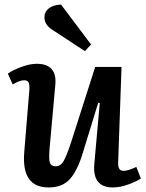

<svg xmlns="http://www.w3.org/2000/svg" viewBox="-20 -803 638 837"><path d="M377 -608.9 350.1 -580.1 204.1 -675.8Q172.4 -698.2 173.8 -729Q173.8 -751 192.1 -766.1Q210.4 -781.2 246.1 -783.2ZM14.2 -481.9Q35.2 -497.1 72.5 -511Q109.9 -524.9 140.1 -524.9Q229 -524.9 221.2 -434.1L195.8 -151.9Q193.8 -125.5 194.8 -109.1Q195.8 -92.8 202.4 -85.4Q209 -78.1 223.1 -78.1Q243.7 -78.1 257.1 -100.6Q270.5 -123 291 -186L395 -511.2H509.8L495.1 -96.2Q494.1 -76.7 499.8 -67.4Q505.4 -58.1 520 -58.1Q537.1 -58.1 574.2 -75.2L594.2 -24.9Q573.2 -10.7 537.8 1.7Q502.4 14.2 472.2 14.2Q382.3 14.2 391.1 -87.9L415 -354L408.2 -355L341.8 -139.2Q318.4 -60.5 285.4 -23.2Q252.4 14.2 191.9 14.2Q71.8 14.2 85.9 -142.1L107.9 -410.2Q109.4 -432.1 105 -442.6Q100.6 -453.1 85 -453.1Q66.4 -453.1 35.2 -435.1Z"/></svg>

Font: Literata Book SemiBold
Style: Italic
Weight: 600
Italic angle: -3°
Designer: Latin by Veronika Burian and Jose Scaglione. Greek by Irene Vlachou. Cyrillic by Vera Evstafieva
Foundry: TypeTogether
Version: Version 1.003;PS 001.003;hotconv 1.0.88;makeotf.lib2.5.64775